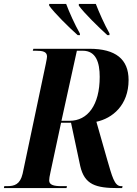

<svg xmlns="http://www.w3.org/2000/svg" viewBox="-52 -964 704 984"><path d="M346 -784H358L357 -793C331 -839 303 -901 287 -944H200V-935C227 -897 300 -825 346 -784ZM498 -784H509V-793C483 -839 456 -900 439 -944H352V-935C380 -896 453 -825 498 -784ZM-32 0H289L291 -10H261C225 -10 200 -16 200 -39C200 -48 202 -61 207 -83L261 -335H312L359 -114C381 -17 439 0 554 0H574L576 -10H568C534 -10 522 -62 497 -147L442 -340C523 -357 607 -424 607 -554C607 -661 540 -714 407 -714H119L116 -704H131C166 -704 189 -700 189 -674C189 -669 187 -658 183 -638L64 -74C51 -18 21 -10 -15 -10H-30ZM305 -345H263L342 -704H372C440 -704 459 -644 459 -570C459 -425 397 -345 305 -345Z"/></svg>

Font: Noto Serif Display Condensed
Style: Bold Italic
Weight: 700
Width: 3
Italic angle: -12°
Designer: Monotype Design Team
Foundry: Monotype Imaging Inc.
Version: Version 2.009